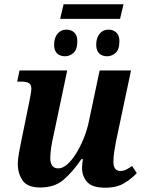

<svg xmlns="http://www.w3.org/2000/svg" viewBox="-20 -864 672 894"><path d="M260 -776 276 -844H555L539 -776ZM283 -602Q260 -602 246 -615Q232 -628 232 -656Q232 -687 247.5 -706.5Q263 -726 289 -726Q312 -726 326 -712.5Q340 -699 340 -673Q340 -633 322 -617.5Q304 -602 283 -602ZM479 -602Q456 -602 442 -615Q428 -628 428 -656Q428 -687 443.5 -706.5Q459 -726 485 -726Q507 -726 521.5 -712.5Q536 -699 536 -673Q536 -633 518 -617.5Q500 -602 479 -602ZM470 10Q409 10 385.5 -17Q362 -44 362 -82Q362 -100 366 -123H359Q318 -63 276 -27Q234 9 167 9Q108 9 85.5 -23.5Q63 -56 63 -99Q63 -125 69 -155.5Q75 -186 80 -212L116 -388Q120 -409 123 -425.5Q126 -442 126 -451Q126 -470 114.5 -477Q103 -484 77 -484H60L71 -536H293L230 -237Q223 -209 218.5 -178.5Q214 -148 214 -128Q214 -107 222.5 -93.5Q231 -80 252 -80Q272 -80 293.5 -99Q315 -118 334.5 -149.5Q354 -181 369.5 -219Q385 -257 393 -295L444 -536H590L520 -205Q516 -183 512 -158.5Q508 -134 508 -112Q508 -68 540 -68Q555 -68 567 -74Q579 -80 595 -91L617 -58Q594 -33 559 -11.5Q524 10 470 10Z"/></svg>

Font: Noto Serif SemiCondensed
Style: Bold Italic
Weight: 700
Width: 4
Italic angle: -12°
Designer: Monotype Design Team
Foundry: Monotype Imaging Inc.
Version: Version 2.014